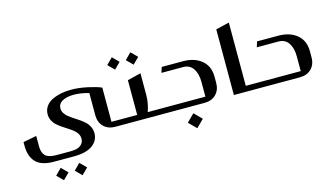

<svg xmlns="http://www.w3.org/2000/svg" viewBox="-98 -930 2757 1588"><g transform="rotate(-15 1280.5 -136.5)"><path d="M527.8 -391.1Q594.2 -391.1 669.4 -374.8Q744.6 -358.4 784.2 -340.8V-47.9H852.1Q861.8 -47.9 861.8 -38.1V-9.8Q861.8 0 852.1 0H804.2Q743.2 0 706.1 -37.1Q668.9 -74.2 668.9 -134.8V-325.2Q599.1 -345.2 539.1 -345.2Q479.5 -345.2 442.1 -324.5Q404.8 -303.7 404.8 -263.2Q404.8 -241.2 417 -221.9Q429.2 -202.6 448.5 -187.5Q467.8 -172.4 491.2 -157.5Q514.6 -142.6 537.8 -126.5Q561 -110.4 580.3 -92.3Q599.6 -74.2 611.8 -48.8Q624 -23.4 624 5.9Q624 68.8 570.1 108.4Q516.1 147.9 410.2 147.9H238.8Q133.3 147.9 85.7 98.6Q38.1 49.3 38.1 -42V-74.2L152.8 -96.2V-6.8Q152.8 47.4 179.4 73.7Q206.1 100.1 271 100.1H394Q456.1 100.1 482.4 77.6Q508.8 55.2 508.8 22Q508.8 -1 496.8 -20.8Q484.9 -40.5 465.6 -55.7Q446.3 -70.8 422.9 -85.7Q399.4 -100.6 376 -116.5Q352.5 -132.3 333.3 -149.7Q314 -167 302 -191.4Q290 -215.8 290 -244.1Q290 -281.7 310.3 -311Q330.6 -340.3 365.2 -357.2Q399.9 -374 440.9 -382.6Q481.9 -391.1 527.8 -391.1ZM279.8 210.9 333 264.2 279.8 316.9 227.1 264.2ZM439 210.9 492.2 264.2 439 316.9 386.2 264.2Z M924.8 -563 977.5 -509.8 924.8 -457 871.6 -509.8ZM1083.5 -563 1136.7 -509.8 1083.5 -457 1030.8 -509.8ZM1094.7 -47.9H1194.3Q1204.6 -47.9 1204.6 -38.1V-9.8Q1204.6 0 1194.3 0H852.5Q841.8 0 841.8 -9.8V-38.1Q841.8 -47.9 852.5 -47.9H1004.4V-345.2L1119.6 -374V-189Q1119.6 -118.7 1094.7 -47.9Z M1195.3 -47.9H1588.4V-174.8Q1588.4 -245.1 1559.1 -288.6Q1529.8 -332 1473.1 -332H1288.1L1303.2 -378.9H1484.4Q1583 -378.9 1643.6 -328.4Q1704.1 -277.8 1704.1 -188V-134.8Q1704.1 -74.2 1667 -37.1Q1629.9 0 1569.3 0H1195.3Q1185.5 0 1185.5 -9.8V-38.1Q1185.5 -47.9 1195.3 -47.9ZM1456.5 59.1 1520.5 123 1456.5 187 1392.1 123Z M1934.1 -47.9H2011.2Q2021 -47.9 2021 -38.1V-9.8Q2021 0 2011.2 0H1819.3V-562L1934.1 -589.8Z M2011.7 -47.9H2404.8V-174.8Q2404.8 -245.1 2375.5 -288.6Q2346.2 -332 2289.6 -332H2104.5L2119.6 -378.9H2300.8Q2399.4 -378.9 2460 -328.4Q2520.5 -277.8 2520.5 -188V-134.8Q2520.5 -74.2 2483.4 -37.1Q2446.3 0 2385.7 0H2011.7Q2002 0 2002 -9.8V-38.1Q2002 -47.9 2011.7 -47.9Z"/></g></svg>

Font: Wesal
Style: Regular
Weight: 500
Designer: Ahmed zaza
Foundry: Ahmed zaza
Version: Version 2.01